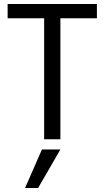

<svg xmlns="http://www.w3.org/2000/svg" viewBox="-20 -694 522 957"><path d="M105 243 189 51H281L170 243ZM463 -674V-603H281V0H200V-603H18V-674Z"/></svg>

Font: Hind Regular
Style: Regular
Weight: 400
Designer: Manushi Parikh, Satya Rajpurohit
Foundry: Indian Type Foundry
Version: Version 1.201;PS 1.0;hotconv 1.0.78;makeotf.lib2.5.61930; tt